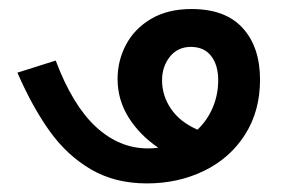

<svg xmlns="http://www.w3.org/2000/svg" viewBox="-20 -412 640 436"><path d="M19.5 -247 106.5 -274.5Q145 -172.5 198 -123.8Q251 -75 315.5 -75Q327.5 -75 339.5 -76.5Q297.5 -105 272.2 -145Q247 -185 247 -233Q247 -274 266 -310.2Q285 -346.5 322.8 -369Q360.5 -391.5 415 -391.5Q492 -391.5 531.2 -348.2Q570.5 -305 570.5 -231Q570.5 -159.5 536.2 -106Q502 -52.5 443.2 -24Q384.5 4.5 313.5 4.5Q241.5 4.5 187.2 -27Q133 -58.5 93.5 -113.2Q54 -168 19.5 -247ZM428.5 -117.5Q451 -139 463.2 -168Q475.5 -197 475.5 -230Q475.5 -264 459.5 -284.8Q443.5 -305.5 413.5 -305.5Q383.5 -305.5 365.8 -283.2Q348 -261 348 -229.5Q348 -195 368.2 -165Q388.5 -135 428.5 -117.5Z"/></svg>

Font: JuliaMono Medium
Style: Regular
Weight: 500
Monospace: yes
Designer: cormullion
Foundry: corm
Version: Version 0.054; ttfautohint (v1.8.4)